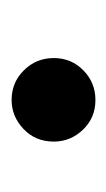

<svg xmlns="http://www.w3.org/2000/svg" viewBox="55 -232 188 339"><g transform="rotate(-90 149.5 -62.0)"><path d="M143 12Q111.5 12 90.5 -10Q69.5 -32 69.5 -61.5Q69.5 -94 91.8 -115Q114 -136 143 -136Q174 -136 195.5 -114.2Q217 -92.5 217 -61.5Q217 -30.5 195.2 -9.2Q173.5 12 143 12Z"/></g></svg>

Font: Lucymar Sans Medium
Style: Regular
Weight: 500
Foundry: The League of Moveable Type (original font) / Main changes by Cristiano Sobral with portions from Mirco Monsees
Version: Version 2.001;August 30, 2020;FontCreator 13.0.0.2681 64-bit